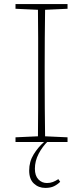

<svg xmlns="http://www.w3.org/2000/svg" viewBox="-20 -696 407 941"><path d="M56 -653V-676H311V-653L201 -648Q200 -579 199.5 -510Q199 -441 199 -370V-307Q199 -237 199.5 -167Q200 -97 201 -28L311 -23V0H56V-23L166 -28Q167 -97 167 -167Q167 -237 167 -307V-370Q167 -441 167 -510Q167 -579 166 -648ZM202 225Q169 225 146 203.5Q123 182 123 140Q123 96 145 60.5Q167 25 195 1V-5H216Q188 22 169.5 57.5Q151 93 151 131Q151 165 168 183Q185 201 210 201Q226 201 239 196Q252 191 266 182L275 195Q262 208 245 216.5Q228 225 202 225Z"/></svg>

Font: Source Serif 4 SmText ExtraLight
Style: Regular
Weight: 200
Designer: Frank Grießhammer
Foundry: Adobe
Version: Version 4.005;hotconv 1.1.0;makeotfexe 2.6.0